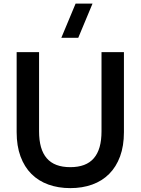

<svg xmlns="http://www.w3.org/2000/svg" viewBox="-20 -1002 760 1038"><path d="M403 -797.5H311.5L388.7 -982.5H480.2ZM360 15Q425.2 15 478.5 -4.2Q531.8 -23.4 570 -61.5Q608.2 -99.7 629.1 -156.3Q650 -213 650 -287.5V-720H528.8V-292.3Q528.8 -243.5 518.5 -207Q508.1 -170.6 487.2 -146.5Q466.4 -122.3 434.6 -110.3Q402.8 -98.3 360 -98.3Q317.2 -98.3 285.4 -110.3Q253.6 -122.3 232.8 -146.5Q211.9 -170.6 201.5 -207Q191.2 -243.5 191.2 -292.3V-720H70V-287.5Q70 -213 90.9 -156.3Q111.8 -99.7 150 -61.5Q188.2 -23.4 241.8 -4.2Q295.2 15 360 15Z"/></svg>

Font: Vela Sans GX ExtLt
Style: Regular
Weight: 200
Designer: Principal design: Mikhail Sharanda - project Manrope.
Design modification: Ravid Balaliev
Foundry: Mikhail Sharanda
Version: Version 1.001